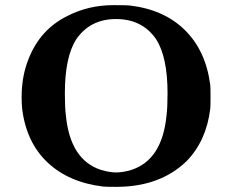

<svg xmlns="http://www.w3.org/2000/svg" viewBox="-20 -716 904 746"><path d="M242 -654Q324 -696 420 -696Q469 -696 481 -695Q616 -680 698 -599.5Q780 -519 797 -385Q798 -375 798 -339Q798 -304 797 -294Q782 -169 705 -90Q602 10 432 10Q393 10 382 9Q247 -7 164.5 -85Q82 -163 66 -294Q64 -314 64 -339Q64 -420 91 -487Q136 -602 242 -654ZM587 -563Q533 -642 431 -642Q330 -642 276 -563Q232 -494 232 -353Q232 -299 236 -267Q253 -95 372 -56Q405 -46 432 -46Q458 -46 491 -56Q610 -95 627 -267Q631 -299 631 -353Q631 -494 587 -563Z"/></svg>

Font: KaTeX_Main
Style: Bold
Weight: 700
Version: Version 1.1; ttfautohint (v1.3)